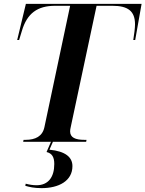

<svg xmlns="http://www.w3.org/2000/svg" viewBox="-20 -734 753 994"><path d="M100 0H244L221 53C250 60 261 80 261 115C261 183 230 225 169 225C151 225 132 222 113 217L111 228C132 234 156 240 195 240C284 240 355 203 355 126C355 80 319 49 236 41L254 0H426L428 -10H417C370 -10 343 -22 343 -54C343 -60 344 -67 347 -80L480 -704H562C642 -704 679 -677 679 -608C679 -590 675 -557 670 -527H680L713 -714H114L69 -527H79L93 -573C120 -666 175 -704 265 -704H343L210 -76C200 -28 163 -10 112 -10H102Z"/></svg>

Font: Noto Serif Display SemiBold
Style: Italic
Weight: 600
Italic angle: -12°
Designer: Monotype Design Team
Foundry: Monotype Imaging Inc.
Version: Version 2.009